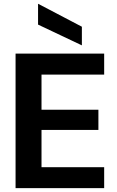

<svg xmlns="http://www.w3.org/2000/svg" viewBox="-20 -979 609 999"><path d="M61 0V-700H522V-591H196V-408H492V-303H196V-109H522V0ZM406 -743 178 -851V-959H179L406 -840Z"/></svg>

Font: DM Sans 28pt
Style: Bold
Weight: 700
Version: Version 4.004;gftools[0.9.30]